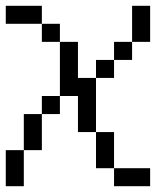

<svg xmlns="http://www.w3.org/2000/svg" viewBox="-20 -520 540 665"><path d="M500 125V62.5H375V125ZM0 0Q0 0 0 125H62.5Q62.5 125 62.5 0ZM375 62.5Q375 62.5 375 -62.5H312.5Q312.5 -62.5 312.5 62.5ZM62.5 0H125Q125 0 125 -125H62.5Q62.5 -125 62.5 0ZM312.5 -62.5V-250H250Q250 -250 250 -375H187.5V-187.5H125V-125H187.5V-187.5H250Q250 -187.5 250 -62.5ZM312.5 -250H375V-312.5H312.5ZM375 -312.5H437.5V-375H375ZM187.5 -375V-437.5H125V-375ZM437.5 -375H500Q500 -375 500 -500H437.5Q437.5 -500 437.5 -375ZM125 -437.5V-500H0V-437.5Z"/></svg>

Font: CalcUnifontExMono
Style: Regular
Weight: 500
Version: Version 15.0.06